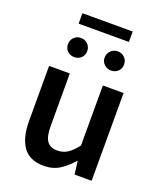

<svg xmlns="http://www.w3.org/2000/svg" viewBox="-166 -1022 961 1141"><g transform="rotate(20 314.5 -451.5)"><path d="M248 14Q158 14 117 -44Q76 -102 76 -207V-555H207V-223Q207 -156 227.5 -127.5Q248 -99 293 -99Q329 -99 357 -117Q385 -135 416 -175V-555H547V0H439L429 -82H426Q389 -39 347 -12.5Q305 14 248 14ZM198 -655Q172 -655 154.5 -672Q137 -689 137 -714Q137 -741 154.5 -758.5Q172 -776 198 -776Q224 -776 241.5 -758.5Q259 -741 259 -714Q259 -689 241.5 -672Q224 -655 198 -655ZM155 -851V-917H473V-851ZM431 -655Q405 -655 387 -672Q369 -689 369 -714Q369 -741 387 -758.5Q405 -776 431 -776Q457 -776 474.5 -758.5Q492 -741 492 -714Q492 -689 474.5 -672Q457 -655 431 -655Z"/></g></svg>

Font: Noto Sans KR SemiBold
Style: Regular
Weight: 600
Designer: Ryoko NISHIZUKA  (kana, bopomofo & ideographs); Paul D. Hunt (Latin, Greek & Cyrillic); Sandoll Communications , Soo-you
Foundry: Adobe
Version: Version 2.004-H2;hotconv 1.0.118;makeotfexe 2.5.65603